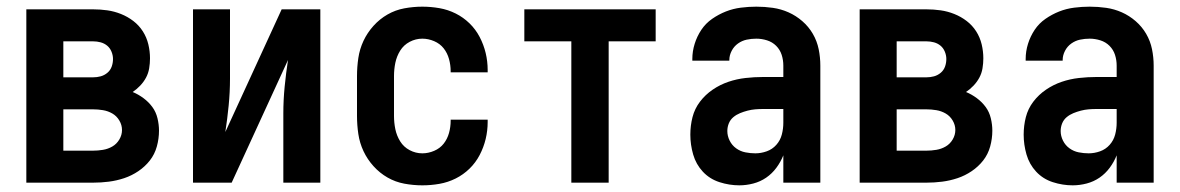

<svg xmlns="http://www.w3.org/2000/svg" viewBox="-20 -548 3540 576"><path d="M59 0V-520H259Q281 -520 302 -517Q323 -514 343 -506Q363 -498 380 -485Q397 -472 408.5 -454Q420 -436 425 -415Q430 -394 430 -373Q430 -358 427.5 -343Q425 -328 418 -315Q411 -302 400.5 -291Q390 -280 378 -272Q395 -265 410.5 -253.5Q426 -242 437 -227Q448 -212 452.5 -193Q457 -174 457 -156Q457 -132 450.5 -108.5Q444 -85 429.5 -66.5Q415 -48 395 -34.5Q375 -21 352.5 -13.5Q330 -6 306.5 -3Q283 0 259 0ZM170 -316H259Q271 -316 282 -319Q293 -322 302 -329.5Q311 -337 315 -348Q319 -359 319 -371Q319 -382 314.5 -393Q310 -404 301.5 -411Q293 -418 282 -421Q271 -424 259 -424H170ZM170 -96H259Q274 -96 289 -98.5Q304 -101 317 -108.5Q330 -116 338 -129.5Q346 -143 346 -158Q346 -173 338 -186.5Q330 -200 317 -207.5Q304 -215 289 -217.5Q274 -220 259 -220H170Z M559 0V-520H670V-312Q670 -272 666 -231.5Q662 -191 656 -152L825 -520H941V0H830V-208Q830 -248 834 -288.5Q838 -329 844 -368L675 0Z M1247 8Q1220 8 1193 3Q1166 -2 1142.5 -15.5Q1119 -29 1100.5 -49.5Q1082 -70 1070.5 -94.5Q1059 -119 1055 -146Q1051 -173 1051 -200V-320Q1051 -347 1055 -374Q1059 -401 1070.5 -425.5Q1082 -450 1100.5 -470.5Q1119 -491 1142.5 -504.5Q1166 -518 1193 -523Q1220 -528 1247 -528Q1273 -528 1298.5 -523.5Q1324 -519 1347 -507.5Q1370 -496 1388.5 -478Q1407 -460 1419 -437Q1431 -414 1437 -389Q1443 -364 1443 -338V-331H1332V-334Q1332 -353 1327 -371Q1322 -389 1311 -403Q1300 -417 1282.5 -424.5Q1265 -432 1247 -432Q1227 -432 1209 -422.5Q1191 -413 1180.5 -396Q1170 -379 1166 -359.5Q1162 -340 1162 -320V-200Q1162 -180 1166 -160.5Q1170 -141 1180.5 -124Q1191 -107 1209 -97.5Q1227 -88 1247 -88Q1265 -88 1282.5 -95.5Q1300 -103 1311 -117Q1322 -131 1327 -149Q1332 -167 1332 -186V-189H1443V-182Q1443 -156 1437 -131Q1431 -106 1419 -83Q1407 -60 1388.5 -42Q1370 -24 1347 -12.5Q1324 -1 1298.5 3.5Q1273 8 1247 8Z M1694 0V-424H1553V-520H1947V-424H1806V0Z M2198 8Q2168 8 2138.5 -1.5Q2109 -11 2088.5 -33Q2068 -55 2059.5 -84.5Q2051 -114 2051 -144Q2051 -171 2057.5 -196.5Q2064 -222 2080 -243Q2096 -264 2118 -279Q2140 -294 2165 -302.5Q2190 -311 2216.5 -314Q2243 -317 2269 -317H2330V-351Q2330 -368 2325 -383.5Q2320 -399 2308.5 -410.5Q2297 -422 2281 -427Q2265 -432 2249 -432Q2234 -432 2220 -429Q2206 -426 2194 -417.5Q2182 -409 2175 -395.5Q2168 -382 2168 -368V-366H2057V-371Q2057 -394 2064 -416.5Q2071 -439 2084 -458.5Q2097 -478 2116.5 -491.5Q2136 -505 2157.5 -513.5Q2179 -522 2202.5 -525Q2226 -528 2249 -528Q2274 -528 2298.5 -524.5Q2323 -521 2345.5 -511Q2368 -501 2387 -484.5Q2406 -468 2418.5 -446.5Q2431 -425 2436 -400.5Q2441 -376 2441 -351V0H2330V-82Q2322 -62 2309 -44.5Q2296 -27 2278.5 -15Q2261 -3 2240 2.5Q2219 8 2198 8ZM2246 -88Q2263 -88 2280 -94Q2297 -100 2309 -113.5Q2321 -127 2325.5 -144.5Q2330 -162 2330 -180V-221H2269Q2257 -221 2245.5 -220Q2234 -219 2222.5 -216Q2211 -213 2200 -208.5Q2189 -204 2180 -196.5Q2171 -189 2166.5 -178Q2162 -167 2162 -155Q2162 -140 2169 -126Q2176 -112 2188.5 -103Q2201 -94 2216 -91Q2231 -88 2246 -88Z M2559 0V-520H2759Q2781 -520 2802 -517Q2823 -514 2843 -506Q2863 -498 2880 -485Q2897 -472 2908.5 -454Q2920 -436 2925 -415Q2930 -394 2930 -373Q2930 -358 2927.5 -343Q2925 -328 2918 -315Q2911 -302 2900.5 -291Q2890 -280 2878 -272Q2895 -265 2910.5 -253.5Q2926 -242 2937 -227Q2948 -212 2952.5 -193Q2957 -174 2957 -156Q2957 -132 2950.5 -108.5Q2944 -85 2929.5 -66.5Q2915 -48 2895 -34.5Q2875 -21 2852.5 -13.5Q2830 -6 2806.5 -3Q2783 0 2759 0ZM2670 -316H2759Q2771 -316 2782 -319Q2793 -322 2802 -329.5Q2811 -337 2815 -348Q2819 -359 2819 -371Q2819 -382 2814.5 -393Q2810 -404 2801.5 -411Q2793 -418 2782 -421Q2771 -424 2759 -424H2670ZM2670 -96H2759Q2774 -96 2789 -98.5Q2804 -101 2817 -108.5Q2830 -116 2838 -129.5Q2846 -143 2846 -158Q2846 -173 2838 -186.5Q2830 -200 2817 -207.5Q2804 -215 2789 -217.5Q2774 -220 2759 -220H2670Z M3198 8Q3168 8 3138.5 -1.5Q3109 -11 3088.5 -33Q3068 -55 3059.5 -84.5Q3051 -114 3051 -144Q3051 -171 3057.5 -196.5Q3064 -222 3080 -243Q3096 -264 3118 -279Q3140 -294 3165 -302.5Q3190 -311 3216.5 -314Q3243 -317 3269 -317H3330V-351Q3330 -368 3325 -383.5Q3320 -399 3308.5 -410.5Q3297 -422 3281 -427Q3265 -432 3249 -432Q3234 -432 3220 -429Q3206 -426 3194 -417.5Q3182 -409 3175 -395.5Q3168 -382 3168 -368V-366H3057V-371Q3057 -394 3064 -416.5Q3071 -439 3084 -458.5Q3097 -478 3116.5 -491.5Q3136 -505 3157.5 -513.5Q3179 -522 3202.5 -525Q3226 -528 3249 -528Q3274 -528 3298.5 -524.5Q3323 -521 3345.5 -511Q3368 -501 3387 -484.5Q3406 -468 3418.5 -446.5Q3431 -425 3436 -400.5Q3441 -376 3441 -351V0H3330V-82Q3322 -62 3309 -44.5Q3296 -27 3278.5 -15Q3261 -3 3240 2.5Q3219 8 3198 8ZM3246 -88Q3263 -88 3280 -94Q3297 -100 3309 -113.5Q3321 -127 3325.5 -144.5Q3330 -162 3330 -180V-221H3269Q3257 -221 3245.5 -220Q3234 -219 3222.5 -216Q3211 -213 3200 -208.5Q3189 -204 3180 -196.5Q3171 -189 3166.5 -178Q3162 -167 3162 -155Q3162 -140 3169 -126Q3176 -112 3188.5 -103Q3201 -94 3216 -91Q3231 -88 3246 -88Z"/></svg>

Font: Iosevka
Style: Bold
Weight: 700
Monospace: yes
Designer: Belleve Invis
Foundry: Belleve Invis
Version: Version 32.5.0; ttfautohint (v1.8.4)